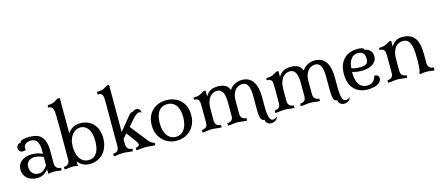

<svg xmlns="http://www.w3.org/2000/svg" viewBox="-58 -1459 5067 2210"><g transform="rotate(-15 2475.5 -353.5)"><path d="M424 -99Q424 -79 430.5 -66Q437 -53 446.5 -45Q456 -37 468.5 -33.5Q481 -30 493 -30V0Q470 0 453.5 -4Q437 -8 414 -8Q391 -8 374 -7Q357 -6 334 0V-53Q311 -27 279 -6.5Q247 14 201 14Q164 14 133.5 4Q103 -6 81.5 -25Q60 -44 48 -70.5Q36 -97 36 -130Q36 -162 48.5 -187.5Q61 -213 84 -230.5Q107 -248 138 -257.5Q169 -267 207 -267Q250 -267 280.5 -258.5Q311 -250 334 -239V-276Q334 -302 330.5 -328Q327 -354 317 -375Q307 -396 288 -409Q269 -422 239 -422Q226 -422 210.5 -419Q195 -416 182 -408.5Q169 -401 160 -388.5Q151 -376 151 -357Q151 -347 154 -334Q139 -326 121 -326Q93 -326 80 -341.5Q67 -357 67 -377Q67 -397 80.5 -412.5Q94 -428 119 -428Q119 -439 129 -447Q139 -455 155.5 -459.5Q172 -464 192 -466Q212 -468 233 -468Q278 -468 313.5 -457.5Q349 -447 373.5 -421.5Q398 -396 411 -353.5Q424 -311 424 -246ZM229 -32Q264 -32 290 -52.5Q316 -73 334 -102V-202Q311 -213 283 -220.5Q255 -228 227 -228Q187 -228 158.5 -204Q130 -180 130 -136Q130 -90 157 -61Q184 -32 229 -32Z M686 0Q664 -5 654 -6.5Q644 -8 630 -8Q610 -8 596 -6.5Q582 -5 570.5 -3.5Q559 -2 549.5 -1Q540 0 528 0V-30Q540 -30 552.5 -33.5Q565 -37 574.5 -45Q584 -53 590.5 -66Q597 -79 597 -99V-494Q597 -576 595.5 -624Q594 -672 587 -697Q580 -722 567 -729Q554 -736 531 -736V-766Q556 -766 573.5 -769Q591 -772 605 -778Q619 -784 631 -792Q643 -800 657 -809H687V-388Q713 -426 748.5 -447Q784 -468 838 -468Q884 -468 923 -452.5Q962 -437 990.5 -407.5Q1019 -378 1035 -334.5Q1051 -291 1051 -235Q1051 -179 1034.5 -133Q1018 -87 988 -54.5Q958 -22 917 -4Q876 14 827 14Q733 14 686 -57ZM686 -227Q686 -188 694.5 -153Q703 -118 720 -91Q737 -64 763.5 -48.5Q790 -33 826 -33Q865 -33 889.5 -51Q914 -69 928.5 -96.5Q943 -124 948.5 -158Q954 -192 954 -225Q954 -320 919 -370.5Q884 -421 827 -421Q801 -421 776 -409.5Q751 -398 731 -374Q711 -350 698.5 -313.5Q686 -277 686 -227Z M1274 -99Q1274 -79 1280.5 -66Q1287 -53 1296.5 -45Q1306 -37 1318.5 -33.5Q1331 -30 1343 -30V0Q1331 0 1316.5 -1.5Q1302 -3 1286 -5Q1270 -7 1255.5 -8.5Q1241 -10 1229 -10Q1217 -10 1202.5 -8.5Q1188 -7 1172 -5Q1156 -3 1141.5 -1.5Q1127 0 1115 0V-30Q1142 -30 1163 -45Q1184 -60 1184 -99V-612Q1184 -649 1182.5 -673.5Q1181 -698 1174 -711.5Q1167 -725 1154 -730.5Q1141 -736 1118 -736V-766Q1143 -766 1161.5 -769Q1180 -772 1195 -778Q1210 -784 1222.5 -792Q1235 -800 1249 -809H1274V-246L1366 -359Q1388 -386 1402 -402.5Q1416 -419 1425.5 -427Q1435 -435 1442.5 -437.5Q1450 -440 1460 -440Q1465 -447 1478 -452.5Q1491 -458 1505 -458Q1525 -458 1538 -444.5Q1551 -431 1554 -408L1551 -405Q1542 -414 1525 -414Q1511 -414 1498.5 -406Q1486 -398 1472.5 -385.5Q1459 -373 1445.5 -356.5Q1432 -340 1417 -324L1378 -280L1518 -102Q1544 -65 1567.5 -47.5Q1591 -30 1608 -30V0Q1600 0 1584.5 -1Q1569 -2 1552 -3.5Q1535 -5 1519.5 -6.5Q1504 -8 1496 -8Q1488 -8 1472.5 -6.5Q1457 -5 1439.5 -3.5Q1422 -2 1406.5 -1Q1391 0 1383 0V-30Q1389 -30 1396.5 -31Q1404 -32 1410.5 -35Q1417 -38 1422 -44Q1427 -50 1427 -59Q1427 -71 1418.5 -84Q1410 -97 1407 -102L1322 -218L1274 -164Z M1863 14Q1813 14 1770.5 -3.5Q1728 -21 1696 -53Q1664 -85 1646 -130Q1628 -175 1628 -231Q1628 -288 1646 -332Q1664 -376 1696 -406.5Q1728 -437 1770.5 -452.5Q1813 -468 1863 -468Q1912 -468 1955 -452.5Q1998 -437 2030 -406.5Q2062 -376 2080 -332Q2098 -288 2098 -231Q2098 -174 2080 -129Q2062 -84 2030 -52Q1998 -20 1955 -3Q1912 14 1863 14ZM1864 -32Q1901 -32 1927 -48Q1953 -64 1970 -91.5Q1987 -119 1995 -155Q2003 -191 2003 -231Q2003 -270 1995 -305Q1987 -340 1970 -365.5Q1953 -391 1926.5 -406Q1900 -421 1863 -421Q1826 -421 1799.5 -406.5Q1773 -392 1756 -366.5Q1739 -341 1731 -306Q1723 -271 1723 -231Q1723 -191 1731 -155Q1739 -119 1756.5 -91.5Q1774 -64 1800.5 -48Q1827 -32 1864 -32Z M2634 -99Q2634 -79 2640.5 -66Q2647 -53 2656.5 -45Q2666 -37 2678.5 -33.5Q2691 -30 2703 -30V0Q2691 0 2676.5 -1.5Q2662 -3 2646 -5Q2630 -7 2615.5 -8.5Q2601 -10 2589 -10Q2577 -10 2562.5 -8.5Q2548 -7 2532 -5Q2516 -3 2501.5 -1.5Q2487 0 2475 0V-30Q2502 -30 2523 -45Q2544 -60 2544 -99V-254Q2544 -303 2537.5 -335Q2531 -367 2519 -386Q2507 -405 2490.5 -413Q2474 -421 2455 -421Q2432 -421 2410 -411Q2388 -401 2370 -379.5Q2352 -358 2341 -324Q2330 -290 2330 -241V-99Q2330 -79 2336.5 -66Q2343 -53 2352.5 -45Q2362 -37 2374.5 -33.5Q2387 -30 2399 -30V0Q2387 0 2372.5 -1.5Q2358 -3 2342 -5Q2326 -7 2311.5 -8.5Q2297 -10 2285 -10Q2273 -10 2258.5 -8.5Q2244 -7 2228 -5Q2212 -3 2197.5 -1.5Q2183 0 2171 0V-30Q2198 -30 2219 -45Q2240 -60 2240 -99V-266Q2240 -303 2238.5 -327.5Q2237 -352 2230 -365.5Q2223 -379 2210 -384.5Q2197 -390 2174 -390V-415Q2199 -415 2217.5 -418Q2236 -421 2251 -427Q2266 -433 2278.5 -441Q2291 -449 2305 -458H2330V-388Q2341 -405 2353 -419.5Q2365 -434 2382.5 -445Q2400 -456 2423.5 -462Q2447 -468 2480 -468Q2525 -468 2560 -452Q2595 -436 2614 -388Q2622 -402 2636 -416.5Q2650 -431 2669 -442.5Q2688 -454 2712 -461Q2736 -468 2765 -468Q2804 -468 2836 -454Q2868 -440 2891 -409.5Q2914 -379 2926.5 -329.5Q2939 -280 2939 -209V-110Q2939 -53 2943.5 -18.5Q2948 16 2955.5 34.5Q2963 53 2973.5 59.5Q2984 66 2995 66Q3009 66 3020 60.5Q3031 55 3039 47L3044 51Q3033 77 3012.5 89.5Q2992 102 2968 102Q2939 102 2919.5 86Q2900 70 2900 43Q2865 43 2854.5 8Q2844 -27 2844 -95V-252Q2844 -336 2824 -378.5Q2804 -421 2756 -421Q2742 -421 2721 -414.5Q2700 -408 2680.5 -390Q2661 -372 2647.5 -339.5Q2634 -307 2634 -255Z M3502 -99Q3502 -79 3508.5 -66Q3515 -53 3524.5 -45Q3534 -37 3546.5 -33.5Q3559 -30 3571 -30V0Q3559 0 3544.5 -1.5Q3530 -3 3514 -5Q3498 -7 3483.5 -8.5Q3469 -10 3457 -10Q3445 -10 3430.5 -8.5Q3416 -7 3400 -5Q3384 -3 3369.5 -1.5Q3355 0 3343 0V-30Q3370 -30 3391 -45Q3412 -60 3412 -99V-254Q3412 -303 3405.5 -335Q3399 -367 3387 -386Q3375 -405 3358.5 -413Q3342 -421 3323 -421Q3300 -421 3278 -411Q3256 -401 3238 -379.5Q3220 -358 3209 -324Q3198 -290 3198 -241V-99Q3198 -79 3204.5 -66Q3211 -53 3220.5 -45Q3230 -37 3242.5 -33.5Q3255 -30 3267 -30V0Q3255 0 3240.5 -1.5Q3226 -3 3210 -5Q3194 -7 3179.5 -8.5Q3165 -10 3153 -10Q3141 -10 3126.5 -8.5Q3112 -7 3096 -5Q3080 -3 3065.5 -1.5Q3051 0 3039 0V-30Q3066 -30 3087 -45Q3108 -60 3108 -99V-266Q3108 -303 3106.5 -327.5Q3105 -352 3098 -365.5Q3091 -379 3078 -384.5Q3065 -390 3042 -390V-415Q3067 -415 3085.5 -418Q3104 -421 3119 -427Q3134 -433 3146.5 -441Q3159 -449 3173 -458H3198V-388Q3209 -405 3221 -419.5Q3233 -434 3250.5 -445Q3268 -456 3291.5 -462Q3315 -468 3348 -468Q3393 -468 3428 -452Q3463 -436 3482 -388Q3490 -402 3504 -416.5Q3518 -431 3537 -442.5Q3556 -454 3580 -461Q3604 -468 3633 -468Q3672 -468 3704 -454Q3736 -440 3759 -409.5Q3782 -379 3794.5 -329.5Q3807 -280 3807 -209V-110Q3807 -53 3811.5 -18.5Q3816 16 3823.5 34.5Q3831 53 3841.5 59.5Q3852 66 3863 66Q3877 66 3888 60.5Q3899 55 3907 47L3912 51Q3901 77 3880.5 89.5Q3860 102 3836 102Q3807 102 3787.5 86Q3768 70 3768 43Q3733 43 3722.5 8Q3712 -27 3712 -95V-252Q3712 -336 3692 -378.5Q3672 -421 3624 -421Q3610 -421 3589 -414.5Q3568 -408 3548.5 -390Q3529 -372 3515.5 -339.5Q3502 -307 3502 -255Z M4147 -31Q4162 -31 4177 -34.5Q4192 -38 4205.5 -47.5Q4219 -57 4230.5 -74.5Q4242 -92 4251 -121Q4274 -121 4289 -110Q4304 -99 4304 -76Q4304 -55 4290.5 -38Q4277 -21 4254.5 -9.5Q4232 2 4202.5 8Q4173 14 4141 14Q4086 14 4044 -3.5Q4002 -21 3974 -52.5Q3946 -84 3931.5 -129Q3917 -174 3917 -228Q3917 -340 3976 -404Q4035 -468 4144 -468Q4157 -468 4170 -467Q4183 -466 4194 -462.5Q4205 -459 4212 -452.5Q4219 -446 4219 -436Q4234 -436 4249.5 -430Q4265 -424 4278.5 -412Q4292 -400 4300.5 -381.5Q4309 -363 4309 -337Q4309 -300 4291 -276Q4273 -252 4245.5 -237.5Q4218 -223 4185.5 -217.5Q4153 -212 4124 -212Q4091 -212 4062.5 -217Q4034 -222 4014 -229V-225Q4014 -183 4021 -147Q4028 -111 4043.5 -85.5Q4059 -60 4084.5 -45.5Q4110 -31 4147 -31ZM4136 -421Q4082 -421 4053 -382Q4024 -343 4016 -274Q4033 -263 4062.5 -259.5Q4092 -256 4119 -256Q4173 -256 4194.5 -273Q4216 -290 4216 -332Q4216 -382 4193 -401.5Q4170 -421 4136 -421Z M4777 -187Q4777 -254 4770.5 -299Q4764 -344 4751 -371Q4738 -398 4718 -409.5Q4698 -421 4672 -421Q4646 -421 4622.5 -411Q4599 -401 4581 -379.5Q4563 -358 4552.5 -323.5Q4542 -289 4542 -241V-99Q4542 -79 4548.5 -66Q4555 -53 4564.5 -45Q4574 -37 4586.5 -33.5Q4599 -30 4611 -30V0Q4599 0 4584.5 -1.5Q4570 -3 4554 -5Q4538 -7 4523.5 -8.5Q4509 -10 4497 -10Q4485 -10 4470.5 -8.5Q4456 -7 4440 -5Q4424 -3 4409.5 -1.5Q4395 0 4383 0V-30Q4410 -30 4431 -45Q4452 -60 4452 -99V-266Q4452 -303 4450.5 -327.5Q4449 -352 4442 -365.5Q4435 -379 4422 -384.5Q4409 -390 4386 -390V-415Q4411 -415 4429.5 -418Q4448 -421 4463 -427Q4478 -433 4490.5 -441Q4503 -449 4517 -458H4542V-388Q4561 -423 4594.5 -445.5Q4628 -468 4674 -468Q4773 -468 4820 -408Q4867 -348 4867 -209V-104Q4867 -84 4873.5 -71Q4880 -58 4889.5 -50Q4899 -42 4911.5 -38.5Q4924 -35 4936 -35V0Q4923 0 4913 -1.5Q4903 -3 4892.5 -4.5Q4882 -6 4868.5 -7.5Q4855 -9 4836 -9Q4823 -9 4806.5 -7.5Q4790 -6 4767 0L4758 -17Q4765 -24 4769 -42.5Q4773 -61 4774.5 -85Q4776 -109 4776.5 -136Q4777 -163 4777 -187Z"/></g></svg>

Font: Milonga
Style: Regular
Weight: 400
Designer: Pablo Impallari, Brenda Gallo, Rodrigo Fuenzalida
Foundry: Pablo Impallari, Brenda Gallo, Rodrigo Fuenzalida
Version: Version 1.000; ttfautohint (v0.93) -l 8 -r 50 -G 200 -x 14 -